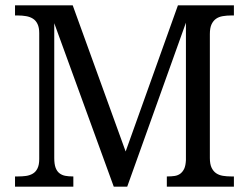

<svg xmlns="http://www.w3.org/2000/svg" viewBox="-20 -697 929 717"><path d="M603 0V-38.1H605Q620.1 -38.1 632.6 -40Q645 -42 653.8 -48.8Q662.6 -55.7 668 -67.1Q673.3 -78.6 674.3 -99.1V-612.3L455.1 0H404.8L182.6 -610.4V-106.9Q182.6 -84.5 187.5 -71Q192.4 -57.6 201.7 -50.3Q210.9 -43 223.4 -40.5Q235.8 -38.1 252 -38.1H253.9V0H36.1V-38.1H47.4Q63 -38.1 77.1 -40Q91.3 -42 102.5 -48.6Q113.8 -55.2 120.1 -68.4Q126.5 -81.5 126.5 -103V-573.7Q126.5 -594.2 120.1 -607.4Q113.8 -620.6 102.8 -627.4Q91.8 -634.3 77.4 -636.7Q63 -639.2 47.4 -639.2H36.1V-677.2H251.5L449.2 -131.3L644.5 -677.2H853.5V-639.2H842.8Q826.7 -639.2 812 -636.7Q797.4 -634.3 786.9 -627Q776.4 -619.6 770 -606.2Q763.7 -592.8 763.7 -569.8V-106.9Q763.7 -84.5 770 -71Q776.4 -57.6 786.9 -50.3Q797.4 -43 812 -40.5Q826.7 -38.1 842.8 -38.1H853.5V0Z"/></svg>

Font: MUA Office
Style: Regular
Weight: 400
Designer: Khon Soe Zaw Thu
Foundry: Myanmar Unicode
Version: Version 2.10 June 24, 2017